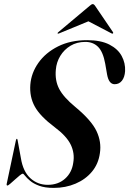

<svg xmlns="http://www.w3.org/2000/svg" viewBox="-20 -907 631 937"><path d="M242.5 10Q199 10 171 -0.5Q143 -11 126.8 -24.8Q110.5 -38.5 102.5 -49Q94.5 -59.5 91 -59.5Q87 -59.5 76.2 -50.8Q65.5 -42 52.8 -30.5Q40 -19 29.8 -10.2Q19.5 -1.5 16.5 -1.5Q11.5 -1.5 12.5 -9L57.5 -221.5Q59.5 -229.5 62 -229.5Q65 -229.5 66 -222.5L82 -135Q92.5 -70 128 -37.5Q163.5 -5 213 -5Q264 -5 297.5 -35Q331 -65 337.5 -113Q345.5 -159 325.2 -201Q305 -243 246 -287Q176 -339.5 149.8 -387Q123.5 -434.5 128 -494Q132.5 -551 167.5 -600.5Q202.5 -650 263.2 -680.5Q324 -711 405 -711Q472 -711 513.8 -689.5Q555.5 -668 574 -633.5Q592.5 -599 590.5 -560Q588.5 -530 575 -513Q561.5 -496 539.5 -496Q511 -496 502.5 -544L493.5 -596Q483 -654 458.8 -678.2Q434.5 -702.5 396.5 -702.5Q355.5 -702.5 324.2 -683.8Q293 -665 274.2 -634.2Q255.5 -603.5 252.5 -567Q247.5 -514 268.8 -473.2Q290 -432.5 347.5 -385Q426.5 -319.5 451.2 -266.8Q476 -214 467.5 -159.5Q460.5 -107.5 429 -69.5Q397.5 -31.5 348.8 -10.8Q300 10 242.5 10ZM269.5 -744.5Q263.5 -741.5 261.5 -743.5Q259.5 -746 264.5 -750L417 -878Q427 -887 432.5 -887Q438.5 -887 444.5 -878L531.5 -750Q534 -745.5 530.5 -743.5Q528.5 -741.5 523.5 -744.5L411.5 -803Z"/></svg>

Font: Fraunces 144pt S000 SemiBold
Style: Italic
Weight: 600
Italic angle: -16°
Version: Version 1.000; ttfautohint (v1.8.3)